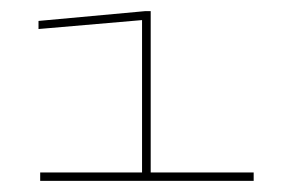

<svg xmlns="http://www.w3.org/2000/svg" viewBox="-20 -699 530 344"><path d="M52 -375V-390H234.5V-663L49 -647V-661.5L239.5 -679H250V-390H434.5V-375Z"/></svg>

Font: Anybody UltraExpanded Thin
Style: Regular
Weight: 100
Width: 9
Designer: Tyler Finck
Foundry: Etcetera Type Company
Version: Version 1.010; ttfautohint (v1.8.3) -l 8 -r 50 -G 200 -x 14 